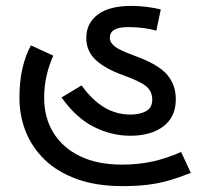

<svg xmlns="http://www.w3.org/2000/svg" viewBox="-20 -622 673 652"><path d="M396 10Q307 10 241 -14Q175 -38 132 -79.5Q89 -121 67.5 -175Q46 -229 46 -289Q46 -345 56 -389Q66 -433 85 -468L161 -433Q147 -402 138.5 -366.5Q130 -331 130 -289Q130 -222 161.5 -171Q193 -120 252 -91.5Q311 -63 394 -63Q449 -63 497.5 -73.5Q546 -84 595 -106L628 -35Q588 -19 553 -9Q518 1 481 5.5Q444 10 396 10ZM422 -161Q359 -161 299 -191Q239 -221 189 -291L257 -332Q292 -283 333 -258Q374 -233 423 -233Q455 -233 476 -244.5Q497 -256 497 -284Q497 -311 477.5 -328Q458 -345 400 -366Q336 -389 304.5 -419Q273 -449 273 -493Q273 -543 312 -572.5Q351 -602 427 -602Q452 -602 479 -598.5Q506 -595 526 -590L511 -518Q489 -524 466 -527Q443 -530 415 -530Q384 -530 368.5 -521Q353 -512 353 -494Q353 -477 370 -464Q387 -451 436 -433Q517 -404 547 -369Q577 -334 577 -285Q577 -225 535 -193Q493 -161 422 -161Z"/></svg>

Font: guzrati25
Style: Book
Weight: 400
Designer: Jelle Bosma - Monotype Design Team, Universal Thirst
Foundry: Monotype Imaging Inc.
Version: Version 2.106